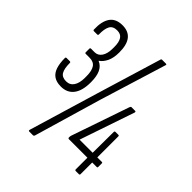

<svg xmlns="http://www.w3.org/2000/svg" viewBox="-198 -794 933 933"><g transform="rotate(45 268.5 -327.5)"><path d="M115 -239Q85 -239 66.5 -251.5Q48 -264 39.5 -289Q31 -314 31 -351Q31 -357 37 -357H59Q65 -357 65 -351Q65 -312 76 -293.5Q87 -275 115 -275Q141 -275 154.5 -295.5Q168 -316 168 -351V-363Q168 -400 155.5 -418.5Q143 -437 115 -437H89Q83 -437 83 -443V-467Q83 -473 89 -473H113Q136 -473 149.5 -493Q163 -513 163 -549V-560Q163 -592 152 -609Q141 -626 116 -626Q87 -626 76.5 -606Q66 -586 67 -549Q67 -543 61 -543H39Q33 -543 33 -549Q31 -604 51.5 -633Q72 -662 117 -662Q158 -662 178.5 -636Q199 -610 199 -558Q199 -519 187 -494.5Q175 -470 157 -458V-457Q181 -447 192.5 -422.5Q204 -398 204 -357Q204 -299 181 -269Q158 -239 115 -239ZM161 24Q155 24 157 16L264 -341L365 -674Q366 -679 371 -679H397Q404 -679 402 -673L296 -329L194 19Q192 24 187 24ZM457 0Q451 0 451 -6V-86H324Q318 -86 318 -92V-96Q318 -99 318.5 -101.5Q319 -104 320 -107L422 -404Q425 -411 428 -411H454Q457 -411 458 -409Q459 -407 458 -403L362 -121H452L453 -265Q453 -271 459 -271H479Q484 -271 484 -265V-121H516Q520 -121 520 -115V-92Q520 -86 516 -86H484V-6Q484 0 478 0Z"/></g></svg>

Font: Sofia Sans Extra Condensed Light
Style: Regular
Weight: 300
Designer: Botio Nikoltchev, Ani Petrova
Foundry: lettersoup
Version: Version 4.101